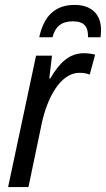

<svg xmlns="http://www.w3.org/2000/svg" viewBox="-20 -763 432 783"><path d="M140 -611H194C205 -654 230 -676 277 -676C323 -676 340 -655 339 -611H390C391 -620 392 -630 392 -641C392 -704 354 -743 284 -743C207 -743 159 -700 140 -611ZM13 0H96L151 -263C172 -359 224 -466 304 -466C320 -466 332 -464 346 -459L368 -540C353 -544 337 -546 322 -546C260 -546 220 -503 185 -443H181L192 -536H127Z"/></svg>

Font: Noto Sans Display SemiCondensed
Style: Italic
Weight: 400
Width: 4
Italic angle: -12°
Designer: Monotype Design Team
Foundry: Monotype Imaging Inc.
Version: Version 1.900